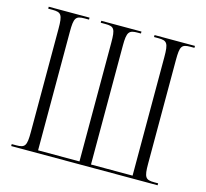

<svg xmlns="http://www.w3.org/2000/svg" viewBox="-103 -832 1021 950"><g transform="rotate(15 407.5 -357.0)"><path d="M32 0H782V-10H762C717 -10 709 -21 709 -91V-621C709 -693 716 -704 762 -704H782V-714H575V-704H597C642 -704 650 -693 650 -621V-14H437V-623C437 -694 447 -704 492 -704H508V-714H302V-704H325C371 -704 378 -694 378 -621V-14H166V-621C166 -693 174 -704 219 -704H242V-714H33V-704H55C100 -704 108 -693 108 -621V-91C108 -21 100 -10 55 -10H32Z"/></g></svg>

Font: Noto Serif Display ExtraCondensed Light
Style: Regular
Weight: 300
Width: 2
Designer: Monotype Design Team
Foundry: Monotype Imaging Inc.
Version: Version 2.009